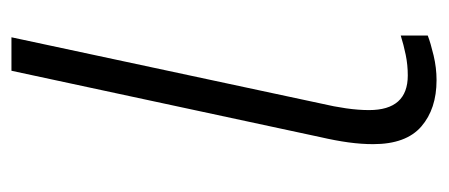

<svg xmlns="http://www.w3.org/2000/svg" viewBox="-238 -516 764 327"><g transform="rotate(-90 143.5 -352.0)"><path d="M171 10Q122 10 92 -16Q62 -42 62 -98Q62 -118 65 -140Q68 -162 74 -188L187 -714H244L131 -186Q126 -165 123 -144Q120 -123 120 -105Q120 -39 179 -39Q197 -39 214 -42.5Q231 -46 247 -51V-5Q234 0 213 5Q192 10 171 10Z"/></g></svg>

Font: Noto Sans Light
Style: Italic
Weight: 300
Italic angle: -12°
Designer: Monotype Design Team
Foundry: Monotype Imaging Inc.
Version: Version 2.013; ttfautohint (v1.8.4.7-5d5b)